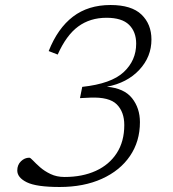

<svg xmlns="http://www.w3.org/2000/svg" viewBox="-20 -737 690 767"><path d="M238 -30Q309 -30 362.8 -54.5Q416.5 -79 446.5 -125.5Q476.5 -172 476.5 -237.5Q476.5 -290 446.5 -320Q416.5 -350 341 -347L299.5 -345L308.5 -390Q424.5 -402.5 474.2 -449Q524 -495.5 524 -562.5Q524 -610 495.5 -638Q467 -666 405.5 -666Q340 -666 292.5 -631.2Q245 -596.5 210.5 -519L174.5 -533Q210.5 -624 271.5 -670.5Q332.5 -717 421.5 -717Q505.5 -717 545.2 -678.8Q585 -640.5 585 -579Q585 -510 536.5 -458Q488 -406 407 -390.5Q476 -384.5 507.5 -344.8Q539 -305 539 -249Q539 -172 499.2 -113.8Q459.5 -55.5 387.2 -22.8Q315 10 218 10Q125.5 10 87.2 -8.8Q49 -27.5 49 -56Q49 -78.5 63.8 -92.8Q78.5 -107 97 -107Q101.5 -107 112.2 -95.5Q123 -84 140.2 -68.8Q157.5 -53.5 182 -41.8Q206.5 -30 238 -30Z"/></svg>

Font: Newsreader 6pt Light
Style: Italic
Weight: 300
Italic angle: -17°
Designer: Hugues Gentile
Foundry: Production Type
Version: Version 1.003; ttfautohint (v1.8.3)